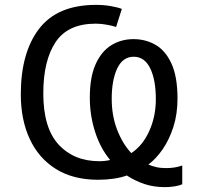

<svg xmlns="http://www.w3.org/2000/svg" viewBox="-20 -728 814 788"><path d="M708.5 -323.2Q708.5 -259.3 691.4 -206.5Q674.3 -153.8 647.2 -114.7Q620.1 -75.7 588.9 -52.7Q603.5 -46.4 621.1 -42.2Q638.7 -38.1 661.6 -38.1Q698.7 -38.1 728 -48.8V28.3Q714.4 34.2 695.1 37.1Q675.8 40 656.7 40Q610.8 40 572.8 27.3Q534.7 14.6 500.5 -7.8Q476.6 1 445.6 5.4Q414.6 9.8 382.8 9.8Q280.3 9.8 209.5 -34.4Q138.7 -78.6 102.1 -157.5Q65.4 -236.3 65.4 -340.8Q65.4 -512.2 140.6 -610.1Q215.8 -708 374 -708Q405.8 -708 434.1 -703.1Q462.4 -698.2 480 -691.4L456.5 -617.2Q444.8 -621.6 420.4 -626.2Q396 -630.9 373 -630.9Q258.3 -630.9 208 -554.9Q157.7 -479 157.7 -344.7Q157.7 -202.6 220.7 -134.5Q283.7 -66.4 387.7 -66.4Q411.1 -66.4 432.1 -71.3Q392.1 -119.1 370.4 -186.5Q348.6 -253.9 348.6 -327.1Q348.6 -411.1 372.3 -464.1Q396 -517.1 436.5 -542.2Q477.1 -567.4 527.8 -567.4Q578.1 -567.4 618.9 -543.7Q659.7 -520 684.1 -466.3Q708.5 -412.6 708.5 -323.2ZM619.6 -320.3Q619.6 -400.4 596.4 -447.8Q573.2 -495.1 528.8 -495.1Q483.9 -495.1 461.2 -447.3Q438.5 -399.4 438.5 -322.3Q438.5 -252.9 460.9 -195.1Q483.4 -137.2 519 -99.6Q566.4 -131.3 593 -191.2Q619.6 -251 619.6 -320.3Z"/></svg>

Font: Lunasima
Style: Regular
Weight: 400
Designer: The DocRepair Project, Monotype Design Team
Foundry: Google
Version: Version 2.009